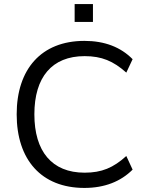

<svg xmlns="http://www.w3.org/2000/svg" viewBox="-20 -915 724 944"><path d="M395 9C495 9 574 -23 632 -81L601 -148C537 -90 480 -66 396 -66C235 -66 149 -171 149 -353C149 -535 235 -639 396 -639C480 -639 537 -615 601 -558L632 -624C574 -683 495 -714 395 -714C183 -714 62 -575 62 -353C62 -130 183 9 395 9ZM347 -807H437V-895H347Z"/></svg>

Font: Poppy and Pepper
Style: Regular
Weight: 400
Designer: Thy Ha
Foundry: Thy Ha
Version: Version 0.001;Glyphs 3.2 (3227)